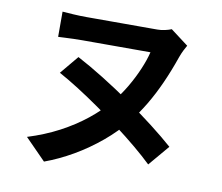

<svg xmlns="http://www.w3.org/2000/svg" viewBox="-85 -842 1171 1013"><g transform="rotate(10 500.0 -335.5)"><path d="M850.5 -666.6Q843.2 -654.7 834.7 -637.4Q826.2 -620.2 819 -600.2Q791.6 -521.2 761.5 -454.5Q731.4 -387.7 697.8 -331.4Q664.2 -275.1 624.8 -225.3Q572.9 -160.2 505.5 -104.1Q438.1 -47.9 363.1 -4.4Q288.1 39 212.4 66.6L101.5 -46.2Q192.3 -74.5 268.8 -114.9Q345.2 -155.4 407.3 -205Q469.4 -254.7 515.5 -309.4Q553.4 -354.7 583.2 -405.8Q613 -456.8 634.2 -507Q655.5 -557.2 665.6 -598.9Q652.9 -598.9 627.4 -598.9Q602 -598.9 568.7 -598.9Q535.4 -598.9 498.3 -598.9Q461.2 -598.9 424.8 -598.9Q388.3 -598.9 356 -598.9Q323.6 -598.9 300.9 -598.9Q281 -598.9 256.5 -598Q232 -597.1 209.1 -596.3Q186.3 -595.5 171.7 -594.5V-729.6Q194 -727.8 230.8 -725.5Q267.6 -723.3 300.9 -723.3Q323.6 -723.3 357.1 -723.3Q390.6 -723.3 429.5 -723.3Q468.3 -723.3 507.7 -723.3Q547.1 -723.3 581.9 -723.3Q616.7 -723.3 642.8 -723.3Q668.9 -723.3 680.4 -723.3Q700.2 -723.3 720.4 -727.8Q740.6 -732.3 755.4 -738.4ZM295.9 -508.1Q363 -472.7 439.2 -425.3Q515.3 -377.9 590.9 -325.5Q666.5 -273 733.7 -221Q800.8 -169 850.5 -125.1L756.5 -14.1Q717.9 -51.2 666.7 -94Q615.5 -136.8 556.9 -181Q498.4 -225.3 438.1 -267.6Q377.8 -309.8 320.5 -346.2Q263.2 -382.6 213.8 -409.5Z"/></g></svg>

Font: Noto Sans HK Thin
Style: Regular
Weight: 100
Designer: Ryoko NISHIZUKA 西塚涼子 (kana, bopomofo & ideographs); Paul D. Hunt (Latin, Greek & Cyrillic); Sandoll Communications 산돌커뮤니
Foundry: Adobe
Version: Version 2.004-H2;hotconv 1.0.118;makeotfexe 2.5.65603